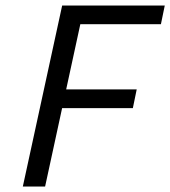

<svg xmlns="http://www.w3.org/2000/svg" viewBox="-20 -678 619 698"><path d="M63 0 206 -658H579L565 -590H272L144 0ZM151 -285 166 -353H477L463 -285Z"/></svg>

Font: Ysabeau Infant Medium
Style: Italic
Weight: 500
Italic angle: -12°
Designer: Christian Thalmann (Catharsis Fonts)
Version: Version 2.001;gftools[0.9.30]; featfreeze: ss01,ss02,lnum